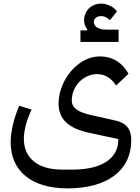

<svg xmlns="http://www.w3.org/2000/svg" viewBox="-20 -802 777 1062"><path d="M425 -570H636V-638H570C525 -638 499 -654 499 -681C499 -699 516 -713 540 -713C558 -713 575 -704 588 -690L627 -739C609 -765 572 -782 540 -782C485 -782 445 -742 445 -689C445 -670 453 -651 463 -638L462 -634H425ZM353 240C574 240 706 141 706 -27C706 -88 679 -122 616 -136L482 -166C410 -182 377 -206 377 -247C377 -326 442 -392 517 -392C562 -392 595 -370 622 -329L691 -394C657 -454 605 -490 531 -490C411 -490 304 -358 304 -229C304 -143 358 -92 475 -67L634 -33V-27C634 75 541 136 384 136H321C190 136 112 73 112 -34C112 -82 129 -143 155 -196L86 -217C57 -148 39 -75 39 -15C39 145 156 240 353 240Z"/></svg>

Font: IBM Plex Arabic Text
Style: Regular
Weight: 450
Designer: Mike Abbink, Paul van der Laan, Pieter van Rosmalen, Wael Morcos, Khajak Apelian
Foundry: Bold Monday
Version: Version 1.0